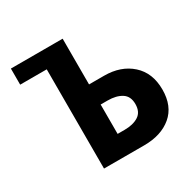

<svg xmlns="http://www.w3.org/2000/svg" viewBox="-183 -1050 1248 1240"><g transform="rotate(-30 440.5 -430.0)"><path d="M248 0H548Q675 0 752.5 -65Q830 -130 830 -254Q830 -378 751.5 -448.5Q673 -519 548 -519H436V-740V-825V-860H50V-740H248ZM436 -369H488Q552 -369 592 -343.5Q632 -318 632 -260Q632 -201 592 -175.5Q552 -150 488 -150H436Z"/></g></svg>

Font: Hussar
Style: BoldWeb
Weight: 700
Foundry: Cannot Into Space Fonts
Version: Version 2.00